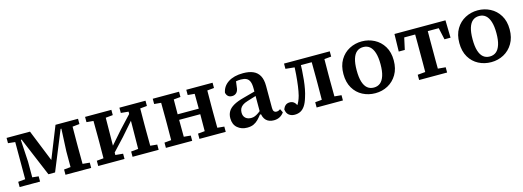

<svg xmlns="http://www.w3.org/2000/svg" viewBox="-6 -1181 5093 1869"><g transform="rotate(-15 2541.0 -246.5)"><path d="M339 -48 174 -441H140V-495H273L405 -167H399L530 -495H602V-444H568L406 -48ZM565 0V-218L578 -495H687Q686 -465 686 -427.5Q686 -390 685.5 -351Q685 -312 685 -277V-218Q685 -184 685.5 -144.5Q686 -105 686 -67.5Q686 -30 687 0ZM36 0V-53L133 -62H157L242 -53V0ZM498 0V-53L598 -63H649L757 -53V0ZM37 -442V-495H144V-432H129ZM108 0V-495H163L179 -218V0ZM637 -432V-495H757V-442L660 -432Z M828 0V-53L935 -63H989L1093 -53V0ZM1174 0V-53L1277 -63H1331L1437 -53V0ZM896 0Q897 -30 897 -67.5Q897 -105 897.5 -144Q898 -183 898 -218V-277Q898 -312 897.5 -351Q897 -390 897 -427.5Q897 -465 896 -495H1021L1016 0ZM993 -60 971 -125H992L1133 -286L1274 -437L1293 -370H1273L1133 -210ZM1246 0 1251 -495H1369Q1368 -465 1368 -427.5Q1368 -390 1367.5 -351Q1367 -312 1367 -277V-218Q1367 -183 1367.5 -144Q1368 -105 1368 -67.5Q1368 -30 1369 0ZM828 -442V-495H1093V-442L989 -432H936ZM1174 -442V-495H1437V-442L1331 -432H1277Z M1578 0Q1579 -30 1579 -67.5Q1579 -105 1579.5 -144Q1580 -183 1580 -218V-277Q1580 -312 1579.5 -351Q1579 -390 1579 -427.5Q1579 -465 1578 -495H1707Q1706 -465 1706 -427.5Q1706 -390 1705.5 -351Q1705 -312 1705 -277V-238Q1705 -194 1705.5 -150.5Q1706 -107 1706 -68.5Q1706 -30 1707 0ZM1916 0Q1917 -31 1917 -69Q1917 -107 1917.5 -150.5Q1918 -194 1918 -238V-277Q1918 -312 1917.5 -351Q1917 -390 1917 -427.5Q1917 -465 1916 -495H2045Q2044 -465 2044 -427.5Q2044 -390 2043.5 -351Q2043 -312 2043 -277V-218Q2043 -183 2043.5 -144Q2044 -105 2044 -67.5Q2044 -30 2045 0ZM1510 0V-53L1618 -63H1670L1775 -53V0ZM1510 -442V-495H1775V-442L1670 -432H1618ZM1848 0V-53L1956 -63H2008L2113 -53V0ZM1848 -442V-495H2113V-442L2008 -432H1956ZM1667 -230V-286H1955V-230Z M2327 15Q2269 15 2229.5 -19Q2190 -53 2190 -116Q2190 -153 2206.5 -182.5Q2223 -212 2262 -235Q2301 -258 2367 -275Q2395 -283 2422 -290Q2449 -297 2476 -304.5Q2503 -312 2530 -318V-276Q2497 -266 2463.5 -255.5Q2430 -245 2397 -235Q2363 -225 2344 -210.5Q2325 -196 2317.5 -178.5Q2310 -161 2310 -140Q2310 -105 2331.5 -85.5Q2353 -66 2389 -66Q2409 -66 2427 -73.5Q2445 -81 2465 -95Q2485 -109 2512 -131L2518 -76H2478Q2459 -51 2439 -30.5Q2419 -10 2392.5 2.5Q2366 15 2327 15ZM2596 13Q2547 13 2519 -14.5Q2491 -42 2487 -94L2484 -96V-339Q2484 -383 2473.5 -408Q2463 -433 2441.5 -443.5Q2420 -454 2387 -454Q2363 -454 2340.5 -450Q2318 -446 2294 -437L2341 -480L2330 -396Q2327 -356 2309 -338Q2291 -320 2265 -320Q2238 -320 2223.5 -333.5Q2209 -347 2204 -368Q2215 -433 2272.5 -470.5Q2330 -508 2423 -508Q2483 -508 2524 -490Q2565 -472 2586.5 -433Q2608 -394 2608 -330V-108Q2608 -84 2617 -73Q2626 -62 2643 -62Q2654 -62 2663.5 -66Q2673 -70 2681 -76L2699 -40Q2683 -16 2657 -1.5Q2631 13 2596 13Z M2806 13Q2771 13 2747.5 -6Q2724 -25 2720 -64Q2729 -88 2745.5 -102Q2762 -116 2789 -116Q2812 -116 2829 -103Q2846 -90 2860 -59L2850 -57H2853L2847 -60Q2863 -84 2872.5 -105.5Q2882 -127 2890 -156Q2900 -196 2907 -247Q2914 -298 2919 -360Q2924 -422 2925 -495H2990Q2989 -440 2986 -388.5Q2983 -337 2978 -290Q2973 -243 2965 -201Q2957 -159 2945 -123Q2930 -72 2910 -42.5Q2890 -13 2864.5 0Q2839 13 2806 13ZM2833 -442V-495H2946V-432H2930ZM2952 -438V-495H3135V-438ZM3029 0V-53L3136 -63H3188L3294 -53V0ZM3096 0Q3097 -31 3097 -68Q3097 -105 3097.5 -144Q3098 -183 3098 -218V-277Q3098 -312 3097.5 -351Q3097 -390 3097 -427.5Q3097 -465 3096 -495H3225Q3224 -465 3224 -427.5Q3224 -390 3223.5 -351Q3223 -312 3223 -277V-218Q3223 -183 3223.5 -144Q3224 -105 3224 -68Q3224 -31 3225 0ZM3167 -432V-495H3294V-442L3188 -432Z M3619 14Q3550 14 3492 -16Q3434 -46 3399.5 -104.5Q3365 -163 3365 -246Q3365 -330 3400 -388.5Q3435 -447 3493 -477.5Q3551 -508 3619 -508Q3686 -508 3744 -478Q3802 -448 3837.5 -390Q3873 -332 3873 -249Q3873 -166 3838 -107Q3803 -48 3745.5 -17Q3688 14 3619 14ZM3619 -43Q3657 -43 3683.5 -64.5Q3710 -86 3724.5 -131Q3739 -176 3739 -246Q3739 -316 3724.5 -361.5Q3710 -407 3683.5 -429Q3657 -451 3619 -451Q3580 -451 3553.5 -429.5Q3527 -408 3513 -363Q3499 -318 3499 -248Q3499 -177 3513 -132Q3527 -87 3553.5 -65Q3580 -43 3619 -43Z M3942 -319 3946 -495H4460L4464 -319H4403L4367 -483L4419 -438H3987L4039 -483L4003 -319ZM4062 0V-53L4175 -63H4231L4344 -53V0ZM4139 0Q4139 -30 4139.5 -67.5Q4140 -105 4140 -144Q4140 -183 4140 -218V-277Q4140 -312 4140 -351Q4140 -390 4139.5 -427.5Q4139 -465 4139 -495H4267Q4267 -465 4266.5 -427.5Q4266 -390 4266 -351Q4266 -312 4266 -277V-218Q4266 -183 4266 -144Q4266 -105 4266.5 -67.5Q4267 -30 4267 0Z M4787 14Q4718 14 4660 -16Q4602 -46 4567.5 -104.5Q4533 -163 4533 -246Q4533 -330 4568 -388.5Q4603 -447 4661 -477.5Q4719 -508 4787 -508Q4854 -508 4912 -478Q4970 -448 5005.5 -390Q5041 -332 5041 -249Q5041 -166 5006 -107Q4971 -48 4913.5 -17Q4856 14 4787 14ZM4787 -43Q4825 -43 4851.5 -64.5Q4878 -86 4892.5 -131Q4907 -176 4907 -246Q4907 -316 4892.5 -361.5Q4878 -407 4851.5 -429Q4825 -451 4787 -451Q4748 -451 4721.5 -429.5Q4695 -408 4681 -363Q4667 -318 4667 -248Q4667 -177 4681 -132Q4695 -87 4721.5 -65Q4748 -43 4787 -43Z"/></g></svg>

Font: Source Serif 4 SemiBold
Style: Regular
Weight: 600
Designer: Frank Grießhammer
Foundry: Adobe Systems Incorporated
Version: Version 4.004;hotconv 1.0.116;makeotfexe 2.5.65601